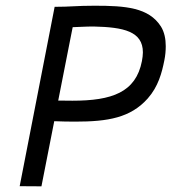

<svg xmlns="http://www.w3.org/2000/svg" viewBox="-20 -656 608 681"><path d="M127 4.9C141.6 -71.3 147.5 -97.7 172.4 -226.1C198.7 -225.1 223.1 -224.6 246.6 -224.6C363.3 -224.6 442.9 -238.3 503.9 -306.6C541.5 -349.1 554.2 -397.9 563 -442.4C566.4 -459 567.9 -476.1 567.9 -492.2C567.9 -518.1 563 -542.5 550.8 -562C507.8 -629.4 425.3 -635.7 315.4 -635.7C250.5 -635.7 231.4 -631.8 173.8 -631.8L49.8 4.4ZM483.4 -439.5C461.9 -328.1 376.5 -298.8 236.8 -298.8C220.7 -298.8 204.1 -298.8 186.5 -299.3C186.5 -299.3 208 -408.7 225.6 -498L237.8 -559.6C259.8 -560.1 282.2 -562 312 -562C418.5 -559.6 486.8 -544.9 486.8 -470.2C486.8 -460.9 485.4 -450.7 483.4 -439.5Z"/></svg>

Font: Fantasque Sans Mono
Style: RegItalic
Weight: 400
Italic angle: -11°
Monospace: yes
Designer: Jany Belluz
Version: Version 1.6.3